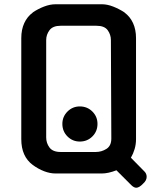

<svg xmlns="http://www.w3.org/2000/svg" viewBox="-20 -814 741 902"><path d="M430 -100Q457 -100 480 -114.5Q503 -129 503 -163L501 -626Q501 -651 486 -672Q471 -693 433 -693H265Q228 -693 212.5 -672Q197 -651 197 -626V-168Q197 -142 212.5 -121Q228 -100 265 -100ZM438 -232Q438 -197 414 -173Q390 -149 355 -149Q321 -149 297 -173Q273 -197 273 -232Q273 -266 297 -290Q321 -314 355 -314Q390 -314 414 -290Q438 -266 438 -232ZM659 -8Q669 2 669 17Q669 25 665 33Q661 41 652 49Q634 68 620 68Q609 68 596 55L527 -14Q488 1 459 1H241Q215 1 187.5 -9.5Q160 -20 134 -39Q80 -79 80 -160V-635Q80 -675 94 -705.5Q108 -736 134 -755H133Q158 -772 186.5 -783Q215 -794 241 -794H459Q484 -794 512 -783Q540 -772 566 -755H565Q591 -736 605 -705.5Q619 -675 619 -635V-160Q619 -136 612.5 -114Q606 -92 595 -73Z"/></svg>

Font: Gugi
Style: Regular
Weight: 400
Designer: HBKIM, TJKIM
Foundry: TAE System & Typefaces Co.
Version: Version 3.00